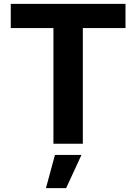

<svg xmlns="http://www.w3.org/2000/svg" viewBox="-20 -748 709 999"><path d="M36 -602H258V0H411V-602H633V-728H36ZM219 231H324L404 58H266Z"/></svg>

Font: Wafeq
Style: Bold
Weight: 700
Designer: Rasmus Andersson & Azza Alameddine
Foundry: Google & TypeTogether
Version: Version 3.000;FEAKit 1.0